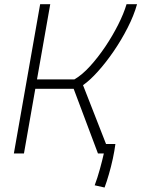

<svg xmlns="http://www.w3.org/2000/svg" viewBox="-20 -713 657 892"><path d="M465.8 158.2 419.9 147.9Q433.1 112.8 444.3 71.8Q455.6 30.8 462.4 0H435.1L322.3 -300.3H144L91.3 0H44.4L166.5 -693.4H213.4L151.9 -344.2H325.7Q361.3 -364.7 398.4 -405.5Q435.5 -446.3 469.5 -496.8Q503.4 -547.4 529.3 -598.9Q555.2 -650.4 567.9 -693.4H616.7Q602.1 -641.1 573.2 -584.5Q544.4 -527.8 508.3 -475.1Q472.2 -422.4 434.8 -380.9Q397.5 -339.4 365.7 -317.4L472.7 -43.9H516.1Q512.2 -13.2 504.2 24.2Q496.1 61.5 485.8 96.9Q475.6 132.3 465.8 158.2Z"/></svg>

Font: CaskaydiaCove NF ExtraLight
Style: Italic
Weight: 200
Italic angle: -10°
Designer: Aaron Bell
Foundry: Saja Typeworks
Version: Version 2111.001; VTT 6.35;Nerd Fonts 3.2.1